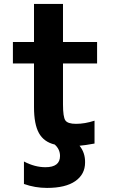

<svg xmlns="http://www.w3.org/2000/svg" viewBox="-20 -712 563 951"><path d="M98.6 199.2V87.9Q152.3 116.2 205.1 116.2Q277.3 116.2 277.3 60.5Q277.3 27.3 251 3.9Q197.3 -8.8 172.9 -52.7Q148.4 -96.7 148.4 -181.6V-397.5H43.9V-503.9H148.4V-692.4H292V-503.9H460.9V-397.5H292V-195.3Q292 -132.8 303.7 -115.7Q315.4 -98.6 356.4 -98.6Q400.4 -98.6 448.2 -114.3V-1Q400.4 7.8 374 9.8Q402.3 44.9 401.4 92.8Q401.4 151.4 353 185.1Q304.7 218.8 212.9 218.8Q153.3 218.8 98.6 199.2Z"/></svg>

Font: Gen Shin Gothic Bold
Style: Bold
Weight: 700
Designer: [Source Han Sans]
Ryoko NISHIZUKA  (kana & ideographs); Paul D. Hunt (Latin, Greek & Cyrillic); Wenlong ZHANG  (bopomofo
Version: Version 1.002.20150607